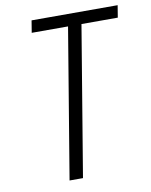

<svg xmlns="http://www.w3.org/2000/svg" viewBox="-83 -797 677 859"><g transform="rotate(-10 255.5 -367.5)"><path d="M163 0 276 -680H111L120 -735H511L502 -680H337L224 0Z"/></g></svg>

Font: Iosevka SS04 Light
Style: Italic
Weight: 300
Italic angle: -9°
Monospace: yes
Designer: Belleve Invis
Foundry: Belleve Invis
Version: Version 19.0.0; ttfautohint (v1.8.4)